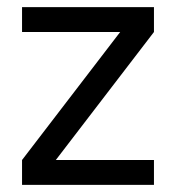

<svg xmlns="http://www.w3.org/2000/svg" viewBox="-20 -520 495 540"><path d="M42 0V-70L318 -430H42V-500H413V-430L137 -70H413V0Z"/></svg>

Font: Cairo Play
Style: Regular
Weight: 400
Designer: Mohamed Gaber, Accademia di Belle Arti di Urbino
Foundry: Kief Type Foundry, Accademia di Belle Arti di Urbino
Version: Version 3.119